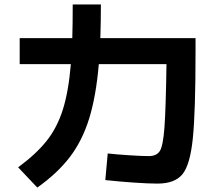

<svg xmlns="http://www.w3.org/2000/svg" viewBox="-20 -804 978 852"><path d="M447.3 -4.9 458 -123Q496.6 -118.7 554 -115Q611.3 -111.3 639.6 -111.3Q675.3 -111.3 689.5 -134.3Q703.6 -157.2 709.7 -237.5Q715.8 -317.9 718.8 -519.5H418.5Q406.2 -376 375.5 -277.3Q344.7 -178.7 289.6 -106.7Q234.4 -34.7 145.5 28.3L60.5 -61.5Q140.1 -120.1 186.8 -178.7Q233.4 -237.3 258.8 -317.4Q284.2 -397.5 294.4 -519.5H67.4V-634.8H300.8Q302.7 -695.3 302.7 -784.2H427.7Q427.7 -711.9 425.3 -634.8H847.7V-573.2Q847.7 -308.6 835.7 -190.4Q823.7 -72.3 789.6 -30.8Q755.4 10.7 678.7 10.7Q638.2 10.7 574.7 6.3Q511.2 2 447.3 -4.9Z"/></svg>

Font: Pretendard
Style: Bold
Weight: 700
Designer: Base glyphs from Inter by Rasmus Andersson; Hangeul glyphs from Noto Sans CJK(Source Han Sans) by Jang Soo-young and Kan
Foundry: Kil Hyung-jin
Version: Version 1.309